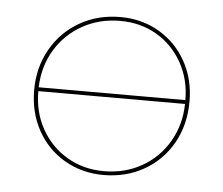

<svg xmlns="http://www.w3.org/2000/svg" viewBox="-39 -452 579 498"><g transform="rotate(5 251.0 -203.0)"><path d="M453 -206Q453 -146 426.5 -98.5Q400 -51 353 -24Q306 3 247 3Q191 3 145.5 -23.5Q100 -50 74.5 -96.5Q49 -143 49 -201Q49 -260 76 -307.5Q103 -355 150 -382Q197 -409 256 -409Q312 -409 357 -382.5Q402 -356 427.5 -310Q453 -264 453 -206ZM60 -209H442Q442 -263 417.5 -306.5Q393 -350 351 -374.5Q309 -399 256 -399Q202 -399 158 -374.5Q114 -350 88 -307Q62 -264 60 -209ZM442 -199H60Q60 -144 84.5 -100.5Q109 -57 151.5 -32Q194 -7 247 -7Q302 -7 346 -32Q390 -57 415.5 -101Q441 -145 442 -199Z"/></g></svg>

Font: Ysabeau Infant Hairline
Style: Regular
Weight: 100
Designer: Christian Thalmann (Catharsis Fonts)
Version: Version 0.003